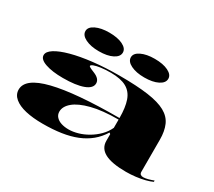

<svg xmlns="http://www.w3.org/2000/svg" viewBox="-136 -992 1417 1270"><g transform="rotate(30 572.0 -356.5)"><path d="M577 -515Q709 -515 795 -503Q881 -491 930 -464Q979 -437 999 -391.5Q1019 -346 1019 -281V-36Q1019 -23 1026.5 -17Q1034 -11 1047 -11Q1062 -11 1082.5 -16.5Q1103 -22 1124 -30V-20Q1103 -10 1072 -2Q1041 6 1004 10.5Q967 15 930 15Q822 15 769 -13Q716 -41 716 -98Q716 -114 716 -122Q716 -130 716 -136Q716 -142 716 -149L707 -156Q679 -110 639.5 -77.5Q600 -45 549 -24.5Q498 -4 434.5 5.5Q371 15 294 15Q219 15 163 2Q107 -11 75.5 -37.5Q44 -64 44 -102Q44 -188 213 -230Q382 -272 716 -272Q716 -353 698 -404Q680 -455 636.5 -479Q593 -503 518 -503Q475 -503 442.5 -498.5Q410 -494 392 -487Q374 -480 374 -473Q374 -469 384 -463.5Q394 -458 419 -448Q468 -428 468 -393Q468 -355 412.5 -334.5Q357 -314 259 -314Q177 -314 125 -332Q73 -350 73 -382Q73 -409 111 -433Q149 -457 217 -475.5Q285 -494 377 -504.5Q469 -515 577 -515ZM716 -260Q594 -260 512.5 -239Q431 -218 390.5 -184Q350 -150 350 -110Q350 -87 365 -70.5Q380 -54 405 -46Q430 -38 461 -38Q494 -38 531 -48.5Q568 -59 604 -80Q640 -101 669.5 -130.5Q699 -160 716 -197ZM723 -728Q787 -728 826.5 -708.5Q866 -689 866 -658Q866 -626 826.5 -606Q787 -586 723 -586Q661 -586 620.5 -606Q580 -626 580 -658Q580 -689 620.5 -708.5Q661 -728 723 -728ZM376 -728Q440 -728 479.5 -708.5Q519 -689 519 -658Q519 -626 479.5 -606Q440 -586 376 -586Q314 -586 273.5 -606Q233 -626 233 -658Q233 -689 273.5 -708.5Q314 -728 376 -728Z"/></g></svg>

Font: Kalnia Expanded Medium
Style: Regular
Weight: 500
Width: 7
Designer: Frida Medrano
Foundry: Frida Medrano
Version: Version 1.105